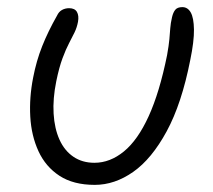

<svg xmlns="http://www.w3.org/2000/svg" viewBox="-20 -509 599 539"><path d="M246 10Q186 10 147 -15.5Q108 -41 88 -84.5Q68 -128 65 -181.5Q62 -235 73 -291Q82 -338 98.5 -379.5Q115 -421 140 -465Q145 -476 154 -481Q163 -486 174 -486Q190 -486 196 -475.5Q202 -465 199 -448Q196 -432 189.5 -418.5Q183 -405 174 -388Q165 -371 155.5 -345.5Q146 -320 138 -281Q128 -232 130.5 -190Q133 -148 147 -117Q161 -86 186 -69Q211 -52 245 -52Q289 -52 328 -84Q367 -116 397.5 -183Q428 -250 449 -354Q454 -382 455.5 -399Q457 -416 458 -430Q459 -444 463 -461Q466 -474 472 -481.5Q478 -489 492 -489Q507 -489 515.5 -474Q524 -459 524.5 -426Q525 -393 514 -340Q490 -218 448 -140.5Q406 -63 354 -26.5Q302 10 246 10Z"/></svg>

Font: Shantell Sans Light Light
Style: Italic
Weight: 300
Italic angle: -11°
Version: Version 1.008;[ac192a2d6]